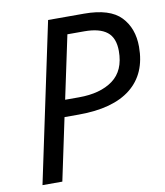

<svg xmlns="http://www.w3.org/2000/svg" viewBox="-81 -781 729 848"><g transform="rotate(-10 283.5 -357.0)"><path d="M41 0 192 -714H353Q469 -714 518 -662.5Q567 -611 567 -528Q567 -407 487 -343Q407 -279 253 -279H189L130 0ZM267 -354Q363 -354 419.5 -395.5Q476 -437 476 -525Q476 -584 442.5 -610.5Q409 -637 341 -637H265L205 -354Z"/></g></svg>

Font: Noto Sans
Style: Italic
Weight: 400
Italic angle: -12°
Designer: Monotype Design Team
Foundry: Monotype Imaging Inc.
Version: Version 2.013; ttfautohint (v1.8.4.7-5d5b)